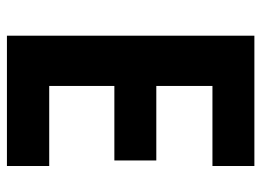

<svg xmlns="http://www.w3.org/2000/svg" viewBox="-120 -727 754 554"><g transform="rotate(90 257.0 -450.0)"><path d="M459 -93H83V-807H459V-686H228V-524H443V-403H228V-215H459Z"/></g></svg>

Font: Noto Sans Telugu UI SemiCondensed
Style: Bold
Weight: 700
Width: 4
Designer: Jelle Bosma - Monotype Design Team
Foundry: Monotype Imaging Inc.
Version: Version 2.005; ttfautohint (v1.8.4.7-5d5b)